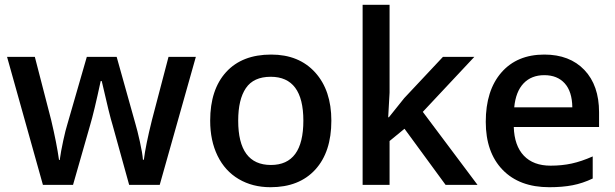

<svg xmlns="http://www.w3.org/2000/svg" viewBox="-20 -780 2596 810"><path d="M524.9 0 455.1 -252Q442.4 -292 409.2 -438H404.8Q376.5 -306.2 359.9 -251L288.1 0H161.1L9.8 -540H127L195.8 -273.9Q219.2 -175.3 229 -105H231.9Q236.8 -140.6 246.8 -186.8Q256.8 -232.9 264.2 -255.9L346.2 -540H472.2L551.8 -255.9Q559.1 -231.9 570.1 -182.6Q581.1 -133.3 583 -106H586.9Q594.2 -166 621.1 -273.9L690.9 -540H806.2L653.8 0Z M1377.9 -271Q1377.9 -138.7 1310.1 -64.5Q1242.2 9.8 1121.1 9.8Q1045.4 9.8 987.3 -24.4Q929.2 -58.6 897.9 -122.6Q866.7 -186.5 866.7 -271Q866.7 -402.3 934.1 -476.1Q1001.5 -549.8 1124 -549.8Q1241.2 -549.8 1309.6 -474.4Q1377.9 -398.9 1377.9 -271ZM984.9 -271Q984.9 -84 1123 -84Q1259.8 -84 1259.8 -271Q1259.8 -456.1 1122.1 -456.1Q1049.8 -456.1 1017.3 -408.2Q984.9 -360.4 984.9 -271Z M1620.6 -285.2 1685.5 -366.2 1848.6 -540H1981L1763.7 -308.1L1994.6 0H1859.9L1686.5 -236.8L1623.5 -185.1V0H1509.8V-759.8H1623.5V-389.2L1617.7 -285.2Z M2297.4 9.8Q2171.4 9.8 2100.3 -63.7Q2029.3 -137.2 2029.3 -266.1Q2029.3 -398.4 2095.2 -474.1Q2161.1 -549.8 2276.4 -549.8Q2383.3 -549.8 2445.3 -484.9Q2507.3 -419.9 2507.3 -306.2V-244.1H2147.5Q2149.9 -165.5 2189.9 -123.3Q2230 -81.1 2302.7 -81.1Q2350.6 -81.1 2391.8 -90.1Q2433.1 -99.1 2480.5 -120.1V-26.9Q2438.5 -6.8 2395.5 1.5Q2352.5 9.8 2297.4 9.8ZM2276.4 -462.9Q2221.7 -462.9 2188.7 -428.2Q2155.8 -393.6 2149.4 -327.1H2394.5Q2393.6 -394 2362.3 -428.5Q2331.1 -462.9 2276.4 -462.9Z"/></svg>

Font: f1_58959          
Style: Regular
Weight: 600
Foundry: Ascender Corporation
Version: Version 1.10